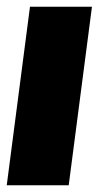

<svg xmlns="http://www.w3.org/2000/svg" viewBox="-21 -550 321 570"><path d="M68 -530H252L183 0H-1Z"/></svg>

Font: Tanohe Sans Black
Style: Italic
Weight: 900
Designer: Village Type and Design LLC & Cristiano Sobral
Foundry: Cooper Hewitt Smithsonian Design Museum
Version: Version 1.00;January 12, 2020;FontCreator 12.0.0.2547 64-bit